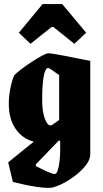

<svg xmlns="http://www.w3.org/2000/svg" viewBox="-20 -733 501 938"><path d="M218 185Q194 185 160 180Q126 175 94.5 168Q63 161 43 156L20 60L145 -41Q90 -55 56.5 -103Q23 -151 23 -226Q23 -264 31 -303Q39 -342 49 -364Q58 -375 81.5 -393Q105 -411 133 -429.5Q161 -448 184.5 -460.5Q208 -473 218 -473Q223 -473 244.5 -469.5Q266 -466 295 -460.5Q324 -455 352.5 -449Q381 -443 400.5 -439.5Q420 -436 421 -436V22Q421 47 398.5 75.5Q376 104 342 129Q308 154 274.5 169.5Q241 185 218 185ZM227 -120Q231 -120 241 -127Q251 -134 260 -140.5Q269 -147 269 -147V-367Q266 -368 253.5 -377Q241 -386 228.5 -394.5Q216 -403 211 -400Q199 -394 192.5 -354Q186 -314 186 -245Q186 -189 198.5 -154.5Q211 -120 227 -120ZM248 117Q256 117 262 99Q268 81 271 54Q274 27 274 2V-44L268 -47Q252 -31 229.5 -7.5Q207 16 186.5 37.5Q166 59 155 70V78Q163 82 181.5 91.5Q200 101 219.5 109Q239 117 248 117ZM129 -519 72 -573 188 -713H284L401 -573L343 -519L241 -601H232Z"/></svg>

Font: Grenze Gotisch Black
Style: Regular
Weight: 900
Designer: Renata Polastri
Foundry: Omnibus-Type
Version: Version 1.001